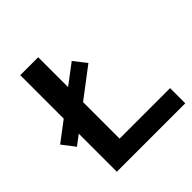

<svg xmlns="http://www.w3.org/2000/svg" viewBox="-189 -842 984 984"><g transform="rotate(-45 303.0 -350.0)"><path d="M104 0V-700H234V-110H600V0ZM50 -235 -3 -304 342 -565 395 -497Z"/></g></svg>

Font: MOST Montserrat SemiBold
Style: Regular
Weight: 600
Designer: Julieta Ulanovsky
Foundry: Julieta Ulanovsky
Version: Version 8.000;March 11, 2024;FontCreator 15.0.0.2926 64-bit